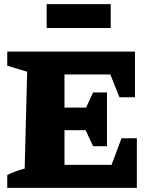

<svg xmlns="http://www.w3.org/2000/svg" viewBox="-20 -906 735 926"><path d="M566 -239H640V0H15V-62Q55 -82 99 -93L111 -560L15 -589V-657H631V-437H556L512 -547H291V-387H395L429 -460H496V-201H429L393 -278H291V-111H518ZM205 -771V-886H514V-771Z"/></svg>

Font: Piazzolla ExtraBold
Style: Regular
Weight: 800
Designer: Juan Pablo del Peral
Foundry: Huerta Tipografica
Version: Version 1.330